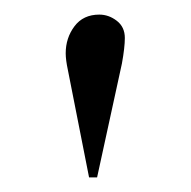

<svg xmlns="http://www.w3.org/2000/svg" viewBox="-20 -799 261 263"><path d="M102 -556 73 -703Q70 -717 70 -726Q70 -747 82 -763Q94 -779 116 -779Q129 -779 140 -770.5Q151 -762 151 -747Q151 -734 147 -712L113 -556Z"/></svg>

Font: Literata 72pt Light
Style: Regular
Weight: 300
Designer: Latin by Veronika Burian and Jose Scaglione. Greek by Irene Vlachou. Cyrillic by Vera Evstafieva.
Foundry: TypeTogether
Version: Version 3.002